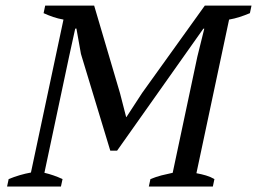

<svg xmlns="http://www.w3.org/2000/svg" viewBox="-20 -683 941 703"><path d="M759.3 0H524.9L530.8 -27.3Q551.3 -35.6 571 -40.8Q590.8 -45.9 612.3 -50.3L702.6 -475.6L728 -578.1H724.6L661.1 -488.3L408.7 -131.3H383.8L276.4 -485.4L259.8 -578.6L255.4 -578.1L232.9 -475.6L142.6 -50.3Q176.3 -42.5 209 -27.3L203.1 0H5.9L11.7 -27.3Q52.2 -43.9 93.3 -51.3L212.4 -611.3Q192.9 -614.7 174.8 -620.8Q156.7 -627 139.6 -634.8L145.5 -662.6H324.7L419.4 -341.8L441.9 -254.4H442.9L500.5 -342.8L730 -662.6H900.9L895 -634.8Q876.5 -627 857.4 -620.8Q838.4 -614.7 818.8 -611.3L699.2 -48.8Q717.8 -45.4 734.4 -40.5Q751 -35.6 765.1 -27.3Z"/></svg>

Font: PT Astra Serif
Style: Italic
Weight: 400
Italic angle: -16°
Designer: A.Korolkova, I. Chaeva
Foundry: ParaType Ltd
Version: Version 1.001